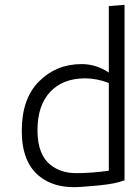

<svg xmlns="http://www.w3.org/2000/svg" viewBox="-20 -770 575 794"><path d="M318 -505Q377 -505 430 -470V-745L495 -750V-23H490Q459 -10 386.5 -3Q314 4 286 4Q202 4 147 -38Q70 -96 70 -229Q70 -362 141.5 -433.5Q213 -505 318 -505ZM430 -427Q380 -446 332 -446Q240 -446 187.5 -390Q135 -334 135 -231Q135 -128 192 -86Q233 -54 295.5 -54Q358 -54 430 -64Z"/></svg>

Font: Antic
Style: Regular
Weight: 400
Version: Version 1.0002